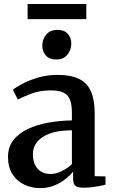

<svg xmlns="http://www.w3.org/2000/svg" viewBox="-20 -930 567 960"><path d="M180.5 10.5Q137.5 10.5 101 -7Q64.5 -24.5 42.2 -59.2Q20 -94 20 -146Q20 -195 46.8 -229.2Q73.5 -263.5 119 -285Q164.5 -306.5 221.5 -316.8Q278.5 -327 339.5 -328V-365Q339.5 -405 330.5 -429.8Q321.5 -454.5 298.8 -466.2Q276 -478 234 -478Q178.5 -478 136 -461.5Q93.5 -445 69 -432.5L44.5 -481Q57 -492 89.5 -509.8Q122 -527.5 168 -541.5Q214 -555.5 267 -555.5Q335.5 -555.5 376.2 -535Q417 -514.5 435.2 -471.8Q453.5 -429 453.5 -362V-49L507.5 -48V-6.5Q496.5 -3.5 478 0Q459.5 3.5 438.8 6Q418 8.5 399.5 8.5Q370.5 8.5 358 0Q345.5 -8.5 345.5 -37.5V-71.5Q334 -57 310.8 -37.5Q287.5 -18 254.5 -3.8Q221.5 10.5 180.5 10.5ZM232.5 -60Q258 -60 287.5 -74Q317 -88 339.5 -109V-278.5Q274 -278.5 230.8 -263Q187.5 -247.5 166 -220.8Q144.5 -194 144.5 -159.5Q144.5 -126 156 -104Q167.5 -82 187.2 -71Q207 -60 232.5 -60ZM259.5 -632.5Q226.5 -632.5 209 -652.8Q191.5 -673 191.5 -701.5Q191.5 -733.5 211 -757Q230.5 -780.5 267.5 -780.5H268.5Q301.5 -780.5 319 -760.8Q336.5 -741 336.5 -712.5Q336.5 -680.5 317 -656.5Q297.5 -632.5 260.5 -632.5ZM411.5 -910V-834.5H118V-910Z"/></svg>

Font: Merriweather 48pt SemiBold
Style: Regular
Weight: 600
Version: Version 2.100